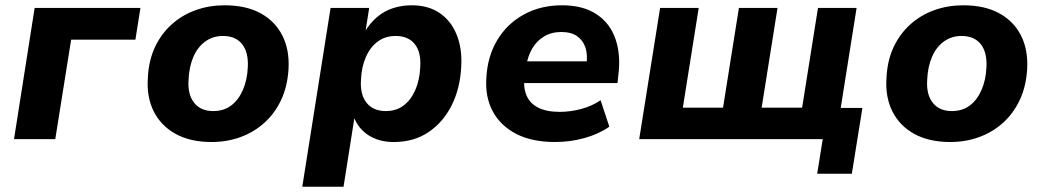

<svg xmlns="http://www.w3.org/2000/svg" viewBox="-20 -526 3951 726"><path d="M33 0 111 -496H511L492 -376H249L189 0Z M780 11Q700 11 644.5 -19.5Q589 -50 561.5 -104.5Q534 -159 539 -231Q542 -297 566 -348Q590 -399 630 -434.5Q670 -470 721 -488Q772 -506 829 -506Q910 -506 965 -476Q1020 -446 1047.5 -392Q1075 -338 1071 -265Q1067 -199 1043 -148Q1019 -97 979.5 -61.5Q940 -26 889 -7.5Q838 11 780 11ZM786 -106Q826 -106 854 -127Q882 -148 898.5 -186Q915 -224 917 -272Q920 -328 895.5 -359Q871 -390 823 -390Q785 -390 756 -369Q727 -348 711 -310.5Q695 -273 693 -225Q689 -169 714 -137.5Q739 -106 786 -106Z M1123 180 1230 -496H1376L1362 -407H1360Q1380 -440 1407 -462.5Q1434 -485 1467 -495.5Q1500 -506 1537 -506Q1599 -506 1642 -477Q1685 -448 1706.5 -395.5Q1728 -343 1724 -274Q1720 -192 1688 -128Q1656 -64 1600.5 -26.5Q1545 11 1469 11Q1413 11 1373.5 -14.5Q1334 -40 1317 -86H1321L1279 180ZM1439 -106Q1478 -106 1506 -127Q1534 -148 1550.5 -186Q1567 -224 1569 -272Q1573 -328 1548.5 -359Q1524 -390 1476 -390Q1437 -390 1408.5 -369Q1380 -348 1363.5 -310.5Q1347 -273 1345 -225Q1341 -169 1366 -137.5Q1391 -106 1439 -106Z M2079 11Q1992 11 1932.5 -19.5Q1873 -50 1843.5 -104.5Q1814 -159 1819 -231Q1823 -312 1860 -374Q1897 -436 1960.5 -471Q2024 -506 2105 -506Q2185 -506 2236 -472Q2287 -438 2307.5 -378Q2328 -318 2318 -241L2315 -212H1941L1953 -294H2213L2197 -279Q2203 -317 2194 -345Q2185 -373 2162.5 -389Q2140 -405 2102 -405Q2065 -405 2037 -388Q2009 -371 1992.5 -342.5Q1976 -314 1970 -278L1965 -247Q1957 -201 1969.5 -168.5Q1982 -136 2014 -119.5Q2046 -103 2096 -103Q2137 -103 2178 -114Q2219 -125 2251 -147L2284 -47Q2244 -19 2190 -4Q2136 11 2079 11Z M3070 131 3091 0H2397L2476 -496H2622L2562 -119H2714L2774 -496H2920L2860 -119H3013L3073 -496H3219L3159 -118H3241L3201 131Z M3573 11Q3493 11 3437.5 -19.5Q3382 -50 3354.5 -104.5Q3327 -159 3332 -231Q3335 -297 3359 -348Q3383 -399 3423 -434.5Q3463 -470 3514 -488Q3565 -506 3622 -506Q3703 -506 3758 -476Q3813 -446 3840.5 -392Q3868 -338 3864 -265Q3860 -199 3836 -148Q3812 -97 3772.5 -61.5Q3733 -26 3682 -7.5Q3631 11 3573 11ZM3579 -106Q3619 -106 3647 -127Q3675 -148 3691.5 -186Q3708 -224 3710 -272Q3713 -328 3688.5 -359Q3664 -390 3616 -390Q3578 -390 3549 -369Q3520 -348 3504 -310.5Q3488 -273 3486 -225Q3482 -169 3507 -137.5Q3532 -106 3579 -106Z"/></svg>

Font: Nunito Sans 10pt ExtraBold
Style: Italic
Weight: 800
Italic angle: -9°
Designer: Vernon Adams
Foundry: Vernon Adams
Version: Version 3.101;gftools[0.9.27]